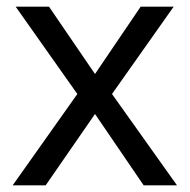

<svg xmlns="http://www.w3.org/2000/svg" viewBox="-20 -556 569 576"><path d="M212 -274 27 -536H127L265 -334L402 -536H501L316 -274L511 0H411L265 -214L117 0H18Z"/></svg>

Font: Noto Sans Osmanya
Style: Regular
Weight: 400
Designer: Monotype Design Team
Foundry: Monotype Imaging Inc.
Version: Version 2.001; ttfautohint (v1.8.4.7-5d5b)